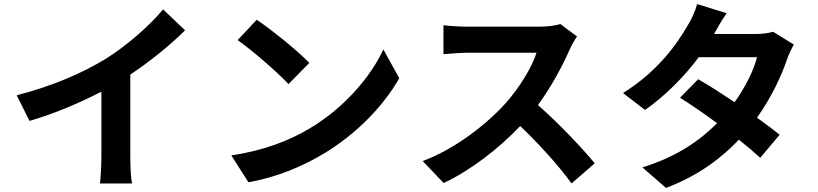

<svg xmlns="http://www.w3.org/2000/svg" viewBox="-20 -857 4020 943"><path d="M62 -389 125 -263C248 -299 375 -353 478 -407V-87C478 -43 474 20 471 44H629C622 19 620 -43 620 -87V-491C717 -555 813 -633 889 -708L781 -811C716 -732 602 -632 499 -568C388 -500 241 -435 62 -389Z M1241 -760 1147 -660C1220 -609 1345 -500 1397 -444L1499 -548C1441 -609 1311 -713 1241 -760ZM1116 -94 1200 38C1341 14 1470 -42 1571 -103C1732 -200 1865 -338 1941 -473L1863 -614C1800 -479 1670 -326 1499 -225C1402 -167 1272 -116 1116 -94Z M2814 -678 2732 -739C2712 -732 2672 -726 2629 -726C2584 -726 2328 -726 2276 -726C2246 -726 2185 -729 2158 -733V-591C2179 -592 2234 -598 2276 -598C2319 -598 2574 -598 2615 -598C2593 -527 2532 -428 2466 -353C2372 -248 2217 -126 2056 -66L2159 42C2296 -23 2429 -127 2535 -238C2629 -148 2722 -46 2787 44L2901 -55C2842 -127 2721 -255 2622 -341C2689 -432 2745 -538 2779 -616C2788 -636 2806 -667 2814 -678Z M3549 -792 3404 -837C3395 -803 3374 -757 3358 -733C3308 -646 3215 -509 3040 -400L3148 -317C3249 -387 3342 -483 3412 -576H3698C3683 -514 3640 -427 3588 -355C3525 -397 3462 -438 3409 -468L3320 -377C3371 -345 3437 -300 3502 -252C3419 -169 3308 -88 3135 -35L3251 66C3407 7 3521 -78 3609 -171C3650 -138 3687 -107 3714 -82L3809 -195C3780 -219 3741 -248 3698 -279C3769 -379 3819 -486 3846 -567C3855 -592 3868 -619 3879 -638L3777 -701C3755 -694 3721 -690 3690 -690H3487C3499 -712 3524 -757 3549 -792Z"/></svg>

Font: Noto Sans TC
Style: Bold
Weight: 700
Designer: Ryoko NISHIZUKA 西塚涼子 (kana, bopomofo & ideographs); Paul D. Hunt (Latin, Greek & Cyrillic); Sandoll Communications 산돌커뮤니
Foundry: Adobe
Version: Version 2.004;hotconv 1.0.118;makeotfexe 2.5.65603